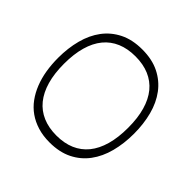

<svg xmlns="http://www.w3.org/2000/svg" viewBox="-130 -957 1245 1245"><g transform="rotate(-45 492.0 -335.0)"><path d="M918 -335Q918 -244.6 885.3 -179Q852.5 -113.3 795.4 -70.6Q738.3 -27.8 660.6 -7.3Q583 13.2 493.2 13.2Q402.8 13.2 324.7 -7.3Q246.6 -27.8 189 -70.6Q131.3 -113.3 98.6 -179Q65.9 -244.6 65.9 -335Q65.9 -395 81.1 -444.1Q96.2 -493.2 123.5 -532Q150.9 -570.8 189.7 -599.1Q228.5 -627.4 276.1 -646.2Q323.7 -665 378.4 -674.1Q433.1 -683.1 493.2 -683.1Q583 -683.1 660.6 -662.6Q738.3 -642.1 795.4 -599.4Q852.5 -556.6 885.3 -491Q918 -425.3 918 -335ZM855 -335Q855 -406.2 831.8 -460.9Q808.6 -515.6 763.2 -553Q717.8 -590.3 650.1 -609.6Q582.5 -628.9 493.2 -628.9Q403.8 -628.9 335.7 -609.4Q267.6 -589.8 221.7 -552.5Q175.8 -515.1 152.3 -460.2Q128.9 -405.3 128.9 -335Q128.9 -263.7 152.3 -209Q175.8 -154.3 221.7 -116.9Q267.6 -79.6 335.7 -60.3Q403.8 -41 493.2 -41Q582.5 -41 650.1 -60.3Q717.8 -79.6 763.2 -116.9Q808.6 -154.3 831.8 -209Q855 -263.7 855 -335Z"/></g></svg>

Font: Syncopate
Style: Regular
Weight: 300
Width: 7
Designer: Astigmatic (AOETI)
Foundry: Astigmatic (AOETI)
Version: Version 001.000